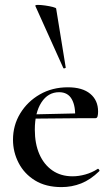

<svg xmlns="http://www.w3.org/2000/svg" viewBox="-20 -751 454 783"><path d="M231 12Q167 12 123 -15Q79 -42 56 -86.5Q33 -131 33 -181Q33 -240 62.5 -288.5Q92 -337 142.5 -366Q193 -395 257 -395Q316 -395 348 -368.5Q380 -342 380 -296Q380 -285 378 -277Q376 -269 369 -269H286Q289 -317 273 -346Q257 -375 221 -375Q176 -375 149 -333.5Q122 -292 122 -222Q122 -165 140.5 -122.5Q159 -80 193.5 -56Q228 -32 276 -32Q301 -32 328 -39.5Q355 -47 378 -62Q380 -64 383.5 -60Q387 -56 385 -53Q349 -18 311 -3Q273 12 231 12ZM93 -267 92 -284 314 -289V-269ZM124 -727Q123 -731 135 -731Q147 -731 164.5 -728.5Q182 -726 195.5 -722.5Q209 -719 209 -716L248 -476Q249 -474 244 -472.5Q239 -471 238 -474Z"/></svg>

Font: Cormorant Light SemiBold
Style: Regular
Weight: 600
Version: Version 4.000